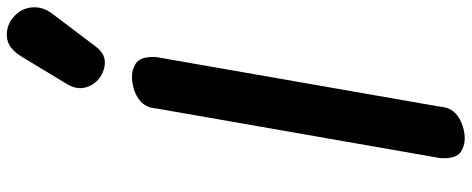

<svg xmlns="http://www.w3.org/2000/svg" viewBox="-412 -902 1323 538"><g transform="rotate(-90 249.0 -632.5)"><path d="M219.5 -60Q217.5 -29.5 195.8 -12.8Q174 4 142.5 8Q116 11.5 94.2 -1.5Q72.5 -14.5 75.5 -60L214.5 -855Q216.5 -886 238.2 -902.8Q260 -919.5 291.5 -923Q318 -926.5 339.8 -913.5Q361.5 -900.5 358.5 -855ZM305.5 -1011Q282.5 -1025 274.2 -1051.2Q266 -1077.5 282.5 -1105L359.5 -1232.5Q383.5 -1272.5 416.2 -1274.2Q449 -1276 472 -1254.5Q495.5 -1233.5 497.8 -1203.5Q500 -1173.5 481.5 -1149L389 -1026.5Q370.5 -1002 348.8 -1000Q327 -998 305.5 -1011Z"/></g></svg>

Font: Edu AU VIC WA NT Pre
Style: Bold
Weight: 700
Designer: Tina and Corey Anderson, Eben Sorkin, Mirko Velimirovic
Foundry: Google for Education
Version: Version 1.001